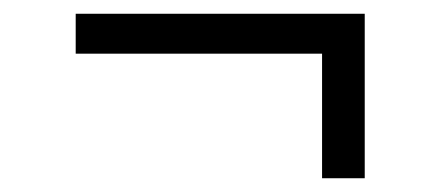

<svg xmlns="http://www.w3.org/2000/svg" viewBox="-20 -321 640 279"><path d="M448 -62V-243H90V-301H510V-62Z"/></svg>

Font: Spectral SC ExtraBold
Style: Regular
Weight: 800
Designer: Jean-Baptiste Levee
Foundry: Production Type
Version: Version 2.001